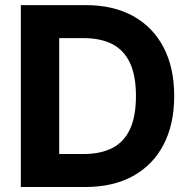

<svg xmlns="http://www.w3.org/2000/svg" viewBox="-20 -748 767 768"><path d="M321.3 0H131.8V-132H314.3Q382.9 -132 429.6 -156.2Q476.4 -180.3 500.1 -231.7Q523.8 -283.1 523.8 -364.1Q523.8 -444.9 500 -496Q476.2 -547.2 429.6 -571.3Q383.1 -595.5 314.6 -595.5H128.5V-727.5H323.4Q433.2 -727.5 512.3 -683.9Q591.4 -640.3 634.1 -558.9Q676.8 -477.4 676.8 -364.1Q676.8 -250.6 634 -168.9Q591.3 -87.3 511.7 -43.7Q432.1 0 321.3 0ZM216.8 -727.5V0H63.3V-727.5Z"/></svg>

Font: Inter V
Style: 
Weight: 400
Designer: Rasmus Andersson
Foundry: rsms
Version: Version 4.000;git-a3f224843